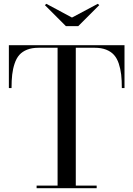

<svg xmlns="http://www.w3.org/2000/svg" viewBox="-20 -987 699 1007"><path d="M357.5 -895 493 -967 500.5 -960 390.5 -850H325.5L215.5 -960L223 -967ZM172 -13.5H282V-736.5H182Q147.5 -736.5 122.2 -726.5Q97 -716.5 81.5 -699Q66 -681.5 56.8 -654Q47.5 -626.5 44 -596Q40.5 -565.5 40.5 -525H26.5V-750H633V-525H619Q619 -565.5 615.5 -596Q612 -626.5 602.8 -654Q593.5 -681.5 577.8 -699Q562 -716.5 536.8 -726.5Q511.5 -736.5 477 -736.5H377.5V-13.5H487V0H172Z"/></svg>

Font: Bodoni* 16pt
Style: Regular
Weight: 400
Version: Version 2.3